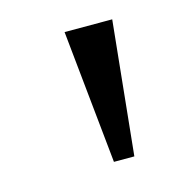

<svg xmlns="http://www.w3.org/2000/svg" viewBox="-56 -781 379 387"><g transform="rotate(-15 133.5 -588.0)"><path d="M137.8 -448.9 109.4 -727.3H208.8L180.4 -448.9Z"/></g></svg>

Font: Inter P
Style: Regular
Weight: 400
Designer: Rasmus Andersson
Foundry: rsms
Version: Version 3.018;git-588b23468